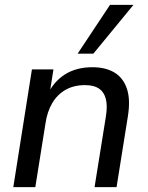

<svg xmlns="http://www.w3.org/2000/svg" viewBox="-20 -774 612 794"><path d="M35 0 112 -487H201L184 -379H175Q200 -435 247.5 -465.5Q295 -496 362 -496Q416 -496 452.5 -474.5Q489 -453 504.5 -408Q520 -363 509 -294L462 0H371L418 -293Q425 -337 417.5 -365.5Q410 -394 389 -408Q368 -422 332 -422Q285 -422 251 -402.5Q217 -383 196 -347.5Q175 -312 168 -263L126 0ZM301 -552 435 -754H532L366 -552Z"/></svg>

Font: Nunito Sans 12pt Medium
Style: Italic
Weight: 500
Italic angle: -9°
Designer: Vernon Adams
Foundry: Vernon Adams
Version: Version 3.101;gftools[0.9.27]